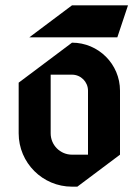

<svg xmlns="http://www.w3.org/2000/svg" viewBox="-20 -680 520 720"><path d="M90 -540H420L460 -660H250ZM250 -520 50 -370V-180C50 -69.6 139.6 20 250 20H270L430 -100V-340C430 -439.4 349.4 -520 250 -520ZM170 -400H250C283.1 -400 310 -373.1 310 -340V-100H250C205.8 -100 170 -135.8 170 -180Z"/></svg>

Font: Abibas
Style: Medium
Weight: 500
Version: Version 0.3